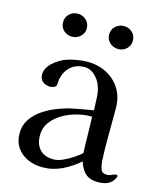

<svg xmlns="http://www.w3.org/2000/svg" viewBox="-112 -832 769 914"><g transform="rotate(15 272.0 -375.0)"><path d="M355 -116Q353 -160 352.5 -205Q352 -250 350 -294H341Q310 -294 274 -284.5Q238 -275 206 -256Q174 -237 153.5 -209Q133 -181 133 -145Q133 -101 156.5 -75.5Q180 -50 225 -50Q245 -50 270 -61Q295 -72 318 -87.5Q341 -103 355 -116ZM540 -52Q540 -45 533.5 -35.5Q527 -26 522 -21Q509 -9 492 -4.5Q475 0 458 0Q417 0 395 -20Q373 -40 362 -77Q325 -44 279.5 -22Q234 0 183 0Q144 0 111 -14.5Q78 -29 57.5 -58Q37 -87 37 -128Q37 -168 57 -198Q77 -228 108 -249Q139 -270 172 -283Q215 -301 260.5 -309.5Q306 -318 351 -326Q350 -356 348 -393Q346 -430 332 -457Q322 -478 301.5 -495.5Q281 -513 256 -513Q214 -513 187 -489Q160 -465 152 -424Q151 -417 151 -409Q151 -401 149 -395Q147 -388 137.5 -384Q128 -380 121 -380Q99 -380 83.5 -391.5Q68 -403 68 -427Q68 -440 72 -449Q78 -466 93.5 -481.5Q109 -497 128.5 -508.5Q148 -520 164 -525Q186 -532 213 -536.5Q240 -541 262 -541Q315 -541 357.5 -518.5Q400 -496 424.5 -456Q449 -416 449 -361V-330Q449 -272 448.5 -214.5Q448 -157 451 -99Q453 -80 459 -62.5Q465 -45 489 -45Q501 -45 512.5 -51Q524 -57 533 -57Q540 -57 540 -52ZM217 -693Q217 -669 199.5 -653Q182 -637 158 -637Q134 -637 117 -653Q100 -669 100 -693Q100 -718 117 -734Q134 -750 158 -750Q182 -750 199.5 -734Q217 -718 217 -693ZM444 -693Q444 -669 427 -653Q410 -637 386 -637Q362 -637 344.5 -653Q327 -669 327 -693Q327 -718 344.5 -734Q362 -750 386 -750Q410 -750 427 -734Q444 -718 444 -693Z"/></g></svg>

Font: Kaisei HarunoUmi Medium
Style: Regular
Weight: 500
Designer: Font-Kai, 金井和夫
Foundry: KAZUO KANAI
Version: Version 5.003